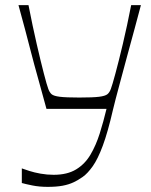

<svg xmlns="http://www.w3.org/2000/svg" viewBox="-20 -720 587 748"><path d="M65 -7V-64Q76 -60 94.5 -54Q113 -48 138 -43.5Q163 -39 189 -39Q242 -39 276.5 -60Q311 -81 332.5 -117.5Q354 -154 368.5 -200Q383 -246 395 -296H161Q143 -363 128 -416Q113 -469 101.5 -514Q90 -559 78 -604Q66 -649 52 -700H91Q107 -618 123 -548.5Q139 -479 151 -433Q163 -387 168 -374Q173 -360 181 -353Q189 -346 213 -343Q237 -340 289 -340Q342 -340 366 -343Q390 -346 398.5 -353Q407 -360 412 -374Q417 -387 429.5 -433Q442 -479 458.5 -548.5Q475 -618 491 -700H529Q518 -658 504.5 -608.5Q491 -559 477 -507.5Q463 -456 451 -411Q439 -366 430.5 -334Q422 -302 420 -292Q400 -205 380.5 -152.5Q361 -100 341 -72Q321 -44 302.5 -31Q284 -18 267 -10Q248 -1 224 3.5Q200 8 166 8Q133 8 106 2.5Q79 -3 65 -7Z"/></svg>

Font: Ojuju Light
Style: Regular
Weight: 300
Designer: Chisaokwu Joboson, Mirko Velimirovic
Foundry: Udi Foundry
Version: Version 1.000